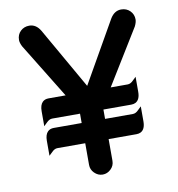

<svg xmlns="http://www.w3.org/2000/svg" viewBox="-81 -779 805 868"><g transform="rotate(-10 321.5 -344.5)"><path d="M267.6 -38.1V-137.7H139.6Q126.5 -137.7 113.8 -124.5L98.6 -109.9V-178.7Q98.6 -207 111.8 -220.2Q122.1 -230.5 139.6 -230.5H267.6V-273.4H139.6Q126.5 -273.4 113.8 -260.3L98.6 -245.6V-314.5Q98.6 -342.8 111.8 -356Q122.1 -366.2 139.6 -366.2H217.8L62.5 -619.1Q53.7 -636.7 53.7 -648.9Q53.7 -673.8 70.1 -689.5Q86.4 -705.1 110.4 -705.1Q141.6 -705.1 161.1 -672.4L321.3 -391.6L481.4 -672.4Q501 -705.1 532.2 -705.1Q556.6 -705.1 572.8 -689Q588.9 -672.9 588.9 -649.4Q588.9 -636.7 580.1 -618.7L424.8 -366.2H502.9Q516.1 -366.2 528.8 -379.4L543.9 -394V-325.2Q543.9 -289.1 522.9 -277.8Q514.2 -273.4 502.9 -273.4H375V-230.5H502.9Q516.1 -230.5 528.8 -243.7L543.9 -258.3V-189.5Q543.9 -153.3 522.9 -142.1Q514.2 -137.7 502.9 -137.7H375V-38.1Q375 -15.6 358.6 0Q342.3 15.6 321.3 15.6Q299.8 15.6 283.2 -1Q267.6 -16.6 267.6 -38.1Z"/></g></svg>

Font: YuPearl-SemiBold
Style: SemiBold
Weight: 600
Designer: Max Yao
Foundry: Max-Everyday
Version: Version 1.011; ttfautohint (v1.8.3)